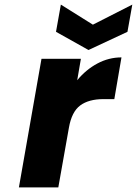

<svg xmlns="http://www.w3.org/2000/svg" viewBox="-20 -813 594 833"><path d="M533 -675 364 -596 223 -675 244 -793 383 -706 554 -793ZM315 -465Q353 -511 402.5 -537.5Q452 -564 507 -564L476 -383H429Q365 -383 328 -355.5Q291 -328 279 -259L233 0H62L160 -558H331Z"/></svg>

Font: Fz Poppins
Style: Bold Italic
Weight: 700
Italic angle: -10°
Designer: Ninad Kale (Devanagari), Jonny Pinhorn (Latin)
Foundry: Indian Type Foundry
Version: Vit hóa bi Vntype.Com & FontZin.Com